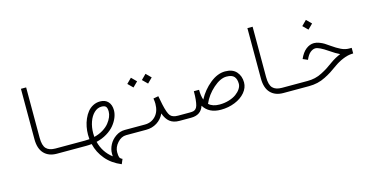

<svg xmlns="http://www.w3.org/2000/svg" viewBox="-86 -1072 3354 1737"><g transform="rotate(-15 1591.0 -203.5)"><path d="M530.3 -48.8V0H333Q257.3 0 214.1 -45.4Q170.9 -90.8 170.9 -180.2V-651.4H219.7V-180.2Q219.7 -106.9 247.3 -77.9Q274.9 -48.8 333 -48.8Z M530.3 -48.8H608.4Q633.3 -48.8 651.4 -50.8Q649.4 -68.8 649.4 -92.8Q649.4 -129.9 656.5 -166.7Q663.6 -203.6 678.5 -237.8Q693.4 -272 714.4 -298.1Q735.4 -324.2 765.9 -340.1Q796.4 -356 832 -356Q880.4 -356 907 -326.4Q933.6 -296.9 933.6 -246.6Q933.6 -213.4 919.2 -178Q904.8 -142.6 877.9 -109.9Q851.1 -77.1 806.9 -50.3Q762.7 -23.4 708 -10.7Q732.9 90.3 815.4 153.8Q814.5 137.2 814.5 128.4Q814.5 86.4 835.7 45.9Q856.9 5.4 896.5 -21.7Q936 -48.8 982.4 -48.8H1060.5V0H982.4Q936 0 899.7 41Q863.3 82 863.3 128.4Q863.3 161.1 868.7 175.5Q874 189.9 894.5 198.7L875.5 243.7Q787.6 207.5 733.2 142.8Q678.7 78.1 659.7 -2.9Q634.8 0 608.4 0H530.3Q520 0 512.9 -7.1Q505.9 -14.2 505.9 -24.4Q505.9 -34.7 512.9 -41.7Q520 -48.8 530.3 -48.8ZM699.7 -59.1Q746.1 -70.3 783 -93Q819.8 -115.7 841.3 -142.6Q862.8 -169.4 873.8 -196.3Q884.8 -223.1 884.8 -246.6Q884.8 -281.2 873 -294.2Q861.3 -307.1 832 -307.1Q794.4 -307.1 763.4 -277.6Q732.4 -248 715.3 -199Q698.2 -149.9 698.2 -92.8Q698.2 -76.2 699.7 -59.1Z M1248.5 -444.8 1294.4 -490.7 1340.3 -444.8 1294.4 -399.4ZM1111.8 -444.8 1157.7 -490.7 1203.6 -444.8 1157.7 -399.4ZM1060.5 -48.8H1170.4Q1231.4 -48.8 1271.2 -91.1Q1311 -133.3 1311 -206.5Q1311 -228.5 1306.2 -256.3L1354 -265.1Q1364.7 -207.5 1370.1 -183.1Q1388.2 -100.6 1408.9 -74.7Q1429.7 -48.8 1481 -48.8H1590.8V0H1481Q1425.8 0 1392.1 -26.6Q1358.4 -53.2 1339.8 -107.4Q1316.4 -56.6 1271.2 -28.3Q1226.1 0 1170.4 0H1060.5Q1050.3 0 1043.2 -7.1Q1036.1 -14.2 1036.1 -24.4Q1036.1 -34.7 1043.2 -41.7Q1050.3 -48.8 1060.5 -48.8Z M1590.8 -48.8Q1612.8 -48.8 1625 -51.8Q1637.2 -54.7 1647.7 -64.9Q1658.2 -75.2 1663.8 -94.7Q1669.4 -114.3 1672.9 -147.5Q1676.3 -177.7 1676.3 -225.6H1725.1Q1725.1 -169.4 1739.3 -130.4Q1781.7 -210.9 1852.3 -268.3Q1922.9 -325.7 1994.6 -325.7Q2064.9 -325.7 2100.3 -285.4Q2135.7 -245.1 2135.7 -185.5Q2135.7 -135.3 2099.6 -92.3Q2063.5 -49.3 2002.4 -24.7Q1941.4 0 1871.1 0Q1758.3 0 1709.5 -80.6Q1683.1 0 1590.8 0Q1580.6 0 1573.5 -7.1Q1566.4 -14.2 1566.4 -24.4Q1566.4 -34.7 1573.5 -41.7Q1580.6 -48.8 1590.8 -48.8ZM1770.5 -82Q1805.7 -48.8 1871.1 -48.8Q1918 -48.8 1959.5 -61.5Q2001 -74.2 2028.3 -94.2Q2055.7 -114.3 2071.3 -138.4Q2086.9 -162.6 2086.9 -185.5Q2086.9 -229.5 2066.2 -253.2Q2045.4 -276.9 1994.6 -276.9Q1937 -276.9 1870.4 -218Q1803.7 -159.2 1770.5 -82Z M2651.4 -48.8V0H2454.1Q2378.4 0 2335.2 -45.4Q2292 -90.8 2292 -180.2V-651.4H2340.8V-180.2Q2340.8 -106.9 2368.4 -77.9Q2396 -48.8 2454.1 -48.8Z M2776.4 -540.5 2822.3 -586.4 2868.2 -540.5 2822.3 -495.1ZM2651.4 -48.8H2694.8Q2731.4 -48.8 2764.4 -56.4Q2797.4 -64 2830.3 -80.8Q2863.3 -97.7 2886.5 -112.5Q2909.7 -127.4 2946.8 -154.3Q2990.7 -186 3042 -207Q3006.3 -223.1 2949.2 -262.7Q2871.6 -315.9 2837.9 -315.9Q2814.9 -315.9 2790.8 -296.9Q2766.6 -277.8 2747.1 -232.4L2702.1 -252Q2726.6 -308.6 2762.5 -336.7Q2798.3 -364.7 2837.9 -364.7Q2861.3 -364.7 2887.7 -354.5Q2914.1 -344.2 2931.2 -333.5Q2948.2 -322.8 2976.6 -302.7Q3022 -270.5 3059.3 -252.7Q3096.7 -234.9 3132.8 -234.9H3157.2V-182.6L3134.8 -181.2Q3101.6 -178.7 3058.3 -160.9Q3015.1 -143.1 2975.1 -114.3Q2936.5 -86.4 2912.1 -70.8Q2887.7 -55.2 2850.8 -36.4Q2814 -17.6 2775.6 -8.8Q2737.3 0 2694.8 0H2651.4Q2641.1 0 2634 -7.1Q2627 -14.2 2627 -24.4Q2627 -34.7 2634 -41.7Q2641.1 -48.8 2651.4 -48.8Z"/></g></svg>

Font: AzarMehrMonospaced
Style: SansRegular
Weight: 1
Designer: Amin Abedi
Version: Version 1.00